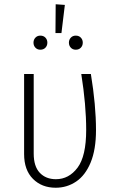

<svg xmlns="http://www.w3.org/2000/svg" viewBox="-20 -869 547 900"><path d="M430 -259Q430 -168 405 -107.5Q380 -47 337 -18Q294 11 241 11Q176 11 134.5 -30.5Q93 -72 93 -147V-522H138V-149Q138 -89 166.5 -59Q195 -29 242 -29Q303 -29 343.5 -83Q384 -137 384 -260Q384 -377 361 -522H406Q430 -376 430 -259ZM241 -849 284 -846 268 -714H240ZM202 -669Q202 -655 193 -645.5Q184 -636 169 -636Q155 -636 146 -645.5Q137 -655 137 -669Q137 -683 146 -692.5Q155 -702 169 -702Q184 -702 193 -692.5Q202 -683 202 -669ZM368 -669Q368 -655 359 -645.5Q350 -636 335 -636Q321 -636 312 -645.5Q303 -655 303 -669Q303 -683 312 -692.5Q321 -702 335 -702Q350 -702 359 -692.5Q368 -683 368 -669Z"/></svg>

Font: Fira Sans Condensed ExtraLight
Style: Regular
Weight: 275
Width: 3
Designer: Carrois Corporate & Edenspiekermann AG
Foundry: Carrois Corporate GbR & Edenspiekermann AG
Version: Version 4.203